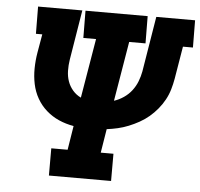

<svg xmlns="http://www.w3.org/2000/svg" viewBox="-52 -789 879 843"><g transform="rotate(5 387.5 -367.5)"><path d="M194 0V-120H266L283 -226Q248 -232 217.5 -245.5Q187 -259 162 -281Q137 -303 120.5 -332Q104 -361 97 -394.5Q90 -428 90.5 -463.5Q91 -499 97 -534L111 -615H83L82 -735H277L241 -515Q237 -490 237.5 -465.5Q238 -441 245.5 -419.5Q253 -398 268 -380.5Q283 -363 304 -353L348 -615H292L291 -735H565L566 -615H494L450 -352Q472 -359 492.5 -373Q513 -387 527.5 -406Q542 -425 550.5 -447Q559 -469 563 -491L603 -735H774L775 -615H731L707 -471Q703 -448 696 -424Q689 -400 677 -378Q665 -356 648.5 -336Q632 -316 612.5 -299.5Q593 -283 570.5 -270.5Q548 -258 524.5 -248.5Q501 -239 477 -233.5Q453 -228 429 -225L412 -120H468V0Z"/></g></svg>

Font: Iosevka Etoile Heavy
Style: Italic
Weight: 900
Italic angle: -9°
Designer: Belleve Invis
Foundry: Belleve Invis
Version: Version 22.1.2; ttfautohint (v1.8.4)